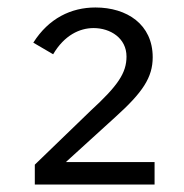

<svg xmlns="http://www.w3.org/2000/svg" viewBox="-20 -877 492 513"><path d="M222 -581 73 -437V-384H393V-444H156L289 -565C361 -630 388 -670 388 -724C388 -812 319 -857 235 -857C170 -857 110 -828 69 -763L122 -732C152 -783 193 -802 230 -802C275 -802 318 -775 318 -726C318 -682 295 -648 222 -581Z"/></svg>

Font: Bisquit Text
Style: Regular
Weight: 400
Version: Version 1.004;Glyphs 3.2.3 (3260)